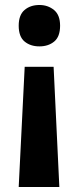

<svg xmlns="http://www.w3.org/2000/svg" viewBox="-20 -569 316 770"><path d="M79 -301H195L218 181H55ZM221 -466Q221 -422 197.5 -402.5Q174 -383 138 -383Q102 -383 78.5 -402.5Q55 -422 55 -466Q55 -509 78.5 -529Q102 -549 138 -549Q172 -549 196.5 -529Q221 -509 221 -466Z"/></svg>

Font: Noto Sans SemiCondensed
Style: Regular
Weight: 400
Width: 4
Version: Version 2.013